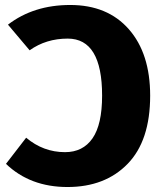

<svg xmlns="http://www.w3.org/2000/svg" viewBox="-20 -733 649 771"><path d="M251 18Q101 18 4 -75L85 -180Q154 -122 241 -122Q313 -122 351.5 -177.5Q390 -233 390 -349Q390 -578 252 -578Q165 -578 99 -531L12 -634Q115 -713 262 -713Q412 -713 497.5 -615.5Q583 -518 583 -349Q583 -168 492.5 -75Q402 18 251 18Z"/></svg>

Font: Trujillo ExtraBold
Style: Regular
Weight: 800
Designer: Fira Sans original fonts by bBox Type GmbH, Carrois Corporate GbR, & Edenspiekermann AG / Changes by Cristiano Sobral
Foundry: Fira Sans original fonts by bBox Type GmbH, Carrois Corporate GbR, & Edenspiekermann AG / Changes by Cristiano Sobral
Version: Version 4.301;July 28, 2020;FontCreator 13.0.0.2655 64-bit